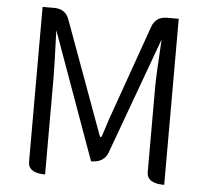

<svg xmlns="http://www.w3.org/2000/svg" viewBox="-52 -787 908 843"><g transform="rotate(5 402.0 -366.0)"><path d="M177 0Q102 0 102 -50V-732H154Q204 -732 220 -685L400 -193Q406 -176 412 -193L436 -267L584 -685Q600 -732 650 -732H702V0Q625 0 625 -50V-423Q625 -475 635 -635L447 -121Q430 -75 373 -75L171 -635Q177 -475 177 -423V0Z"/></g></svg>

Font: Swei Half Moon CJK TC
Style: DemiLight
Weight: 350
Version: Version 2.125